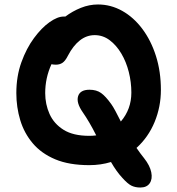

<svg xmlns="http://www.w3.org/2000/svg" viewBox="-20 -729 793 858"><path d="M379 9Q289 9 227 -17Q165 -43 126.5 -88.5Q88 -134 70.5 -192Q53 -250 53 -313Q53 -388 75.5 -450.5Q98 -513 132 -559Q166 -605 201.5 -630Q237 -655 264 -655Q268 -655 272 -655Q304 -679 341.5 -694Q379 -709 418 -709Q475 -709 526 -680.5Q577 -652 616 -600Q655 -548 677 -478.5Q699 -409 699 -327Q699 -252 671 -184Q643 -116 590 -68Q607 -43 624 -22Q650 11 656 41Q662 71 649 90Q636 109 607 109Q585 109 568 101Q551 93 526 65Q513 51 500.5 33.5Q488 16 476 -5Q430 9 379 9ZM182 -313Q182 -263 201.5 -219.5Q221 -176 264 -149Q307 -122 379 -122Q395 -122 410 -124Q395 -154 379.5 -180.5Q364 -207 350 -227Q320 -270 329 -299Q338 -328 380 -328Q411 -328 431.5 -313.5Q452 -299 477 -264Q485 -253 496 -232.5Q507 -212 520 -186Q567 -241 567 -315Q567 -362 555.5 -407.5Q544 -453 522 -490Q500 -527 470 -549.5Q440 -572 403 -572Q367 -572 337 -548.5Q307 -525 284 -481Q272 -457 259.5 -448.5Q247 -440 230 -440Q219 -440 210 -442Q182 -381 182 -313Z"/></svg>

Font: Shantell Sans Normal
Style: Regular
Weight: 600
Designer: Stephen Nixon, Anya Danilova, Shantell Martin
Foundry: Arrow Type
Version: Version 1.009;[a7da0bfa3]